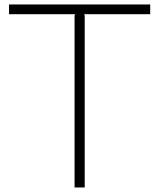

<svg xmlns="http://www.w3.org/2000/svg" viewBox="-20 -830 705 850"><path d="M645 -810.1V-767.1H352.1L355 -762.2V0H310.1V-762.2L313 -767.1H20V-810.1Z"/></svg>

Font: Sinkin Sans 200 X Light
Style: Regular
Weight: 200
Designer: Keith Bates
Foundry: K-Type
Version: Sinkin Sans (version 1.0)  by Keith Bates   •   © 2014   www